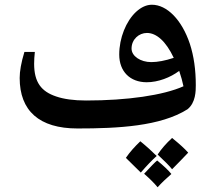

<svg xmlns="http://www.w3.org/2000/svg" viewBox="-20 -682 888 810"><path d="M307 -140C477 -140 657 -149 771 -221C806 -249 806 -299 806 -323C806 -387 798 -445 781 -497C747 -599 684 -662 621 -662C598 -662 576 -652 554 -632C512 -593 483 -522 483 -452C483 -380 529 -335 599 -335C647 -335 699 -355 736 -383C744 -359 750 -338 754 -318C669 -280 517 -258 343 -258C291 -258 249 -264 217 -275C154 -296 124 -335 124 -413C124 -428 125 -445 127 -463H83C69 -417 63 -381 63 -353C63 -215 145 -140 307 -140ZM618 -420C573 -420 535 -445 535 -477C535 -516 566 -543 600 -543C640 -543 680 -508 713 -438C677 -426 645 -420 618 -420ZM706 -100C681 -77 661 -54 645 -30C674 -3 695 18 706 32C729 9 752 -15 774 -38C760 -54 737 -75 706 -100ZM572 -86C549 -64 528 -41 511 -16C532 5 553 25 574 46C598 18 620 -5 641 -24C622 -43 599 -64 572 -86ZM643 -5C634 2 616 21 588 51C612 72 631 91 645 108C661 90 681 71 703 52C690 36 670 17 643 -5Z"/></svg>

Font: Noto Naskh Arabic UI
Style: Bold
Weight: 700
Designer: Monotype Design Team, David Williams, Mohamad Dakak and Nizar Qandah
Foundry: Monotype Imaging Inc.
Version: Version 2.016